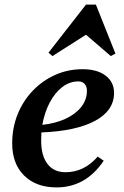

<svg xmlns="http://www.w3.org/2000/svg" viewBox="-20 -802 541 835"><path d="M226 13Q137 13 85 -38.5Q33 -90 33 -178Q33 -246 56.5 -304.5Q80 -363 122 -407Q164 -451 219.5 -476Q275 -501 339 -501Q403 -501 439.5 -473Q476 -445 476 -398Q476 -321 393.5 -276.5Q311 -232 160 -226Q159 -209 159 -191Q159 -125 186.5 -89Q214 -53 265 -53Q346 -53 405 -121L431 -103Q353 13 226 13ZM321 -448Q283 -448 251 -423.5Q219 -399 196.5 -356.5Q174 -314 164 -259Q220 -265 264 -285Q308 -305 333 -336.5Q358 -368 358 -407Q358 -426 348 -437Q338 -448 321 -448ZM208 -558 191 -573 354 -782H397L482 -569L462 -558L354 -651Z"/></svg>

Font: Platypi Medium
Style: Italic
Weight: 500
Italic angle: -13°
Designer: David Sargent
Foundry: Bolt Cutter Type
Version: Version 1.200; ttfautohint (v1.8.4.7-5d5b)